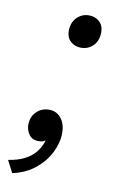

<svg xmlns="http://www.w3.org/2000/svg" viewBox="-94 -555 468 750"><g transform="rotate(10 140.0 -180.5)"><path d="M198 -510Q223 -510 239.5 -494.5Q256 -479 256 -454Q256 -420 236.5 -400Q217 -380 188 -380Q163 -380 146.5 -395.5Q130 -411 130 -436Q130 -470 150 -490Q170 -510 198 -510ZM108 -120Q138 -120 156 -97.5Q174 -75 174 -39Q174 -1 154.5 38.5Q135 78 98 108Q61 138 9 149L-16 101Q23 95 49.5 81Q76 67 92 46.5Q108 26 115 2L114 1Q109 5 103.5 6.5Q98 8 87 8Q63 8 50.5 -9.5Q38 -27 38 -48Q38 -80 58.5 -100Q79 -120 108 -120Z"/></g></svg>

Font: Work Sans
Style: Italic
Weight: 400
Italic angle: -13°
Designer: Wei Huang
Foundry: Wei Huang
Version: Version 2.012